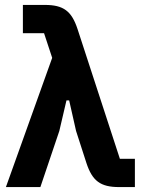

<svg xmlns="http://www.w3.org/2000/svg" viewBox="-20 -760 578 780"><path d="M159 -625 192 -525 4 0H144L221 -228L250 -352H261L289 -228L331 -98C355 -25 388 0 464 0H528V-115H467L295 -642C271 -715 238 -740 162 -740H73V-625Z"/></svg>

Font: Braiins Sans
Style: Bold
Weight: 700
Designer: Mike Abbink, Paul van der Laan, Pieter van Rosmalen, Jiri Chlebus, Lubos Buracinsky
Foundry: Bold Monday, Sudetype
Version: Version 1.000;hotconv 1.0.109;makeotfexe 2.5.65596